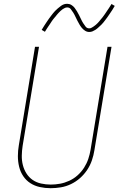

<svg xmlns="http://www.w3.org/2000/svg" viewBox="-20 -981 640 1009"><path d="M246 8Q217 8 189.5 2Q162 -4 139.5 -18.5Q117 -33 102 -55.5Q87 -78 80.5 -105Q74 -132 74 -160.5Q74 -189 79 -218L164 -735H185L99 -215Q95 -189 94.5 -163.5Q94 -138 100 -114Q106 -90 119 -69.5Q132 -49 151.5 -35.5Q171 -22 196 -16.5Q221 -11 247 -11Q271 -11 295.5 -15.5Q320 -20 344 -31Q368 -42 388 -60Q408 -78 422 -100Q436 -122 444 -146Q452 -170 456 -194L545 -735H566L476 -191Q472 -165 463 -138.5Q454 -112 438 -88Q422 -64 400.5 -45Q379 -26 353 -13.5Q327 -1 299.5 3.5Q272 8 246 8ZM449 -813Q437 -813 427 -819.5Q417 -826 410 -834.5Q403 -843 397.5 -852.5Q392 -862 386.5 -872.5Q381 -883 376 -894Q371 -905 365 -914.5Q359 -924 352 -933Q345 -942 333 -942Q328 -942 325.5 -941Q323 -940 318.5 -938Q314 -936 309 -932.5Q304 -929 298 -923.5Q292 -918 289 -914.5Q286 -911 283 -908Q280 -905 277.5 -901.5Q275 -898 272 -894.5Q269 -891 265.5 -887Q262 -883 259 -879Q256 -875 252.5 -870Q249 -865 246 -860Q243 -855 239 -849.5Q235 -844 231.5 -838.5Q228 -833 224 -827Q220 -821 216 -814L199 -824Q206 -836 212.5 -846Q219 -856 225 -865Q231 -874 237 -882.5Q243 -891 248.5 -898Q254 -905 259 -911.5Q264 -918 269.5 -923.5Q275 -929 284 -937Q293 -945 301 -950.5Q309 -956 316.5 -958.5Q324 -961 333 -961Q345 -961 355 -955Q365 -949 372 -940Q379 -931 384.5 -921.5Q390 -912 395.5 -901.5Q401 -891 406 -880Q411 -869 417 -859.5Q423 -850 430 -841Q437 -832 449 -832Q454 -832 456.5 -833Q459 -834 463.5 -836.5Q468 -839 473 -842.5Q478 -846 484 -851Q490 -856 493 -859.5Q496 -863 499 -866Q502 -869 504.5 -872.5Q507 -876 510 -879.5Q513 -883 516.5 -887Q520 -891 523 -895.5Q526 -900 529.5 -904.5Q533 -909 536 -914Q539 -919 543 -924.5Q547 -930 550.5 -935.5Q554 -941 558 -947Q562 -953 566 -960L583 -950Q577 -939 570 -928.5Q563 -918 557 -909Q551 -900 545 -891.5Q539 -883 533.5 -876Q528 -869 523 -862.5Q518 -856 512.5 -851Q507 -846 498 -837.5Q489 -829 481 -824Q473 -819 465.5 -816Q458 -813 449 -813Z"/></svg>

Font: Iosevka Aile Thin Oblique
Style: Regular
Weight: 100
Italic angle: -9°
Designer: Belleve Invis
Foundry: Belleve Invis
Version: Version 31.1.0; ttfautohint (v1.8.4)